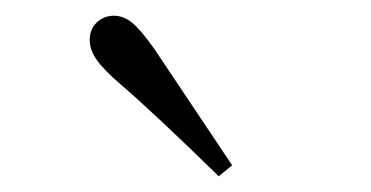

<svg xmlns="http://www.w3.org/2000/svg" viewBox="-20 -830 472 244"><path d="M133 -723Q111 -742 102.5 -754.5Q94 -767 94 -779Q94 -793 103 -801.5Q112 -810 125 -810Q137 -810 148 -801Q159 -792 176 -768L275 -620L258 -606Q174 -688 133 -723Z"/></svg>

Font: GL-CurulMinamoto Light
Style: Regular
Weight: 300
Designer: Eunice (kana); Ryoko NISHIZUKA 西塚涼子 (ideographs); Frank Grießhammer (Latin, Greek & Cyrillic); Wenlong ZHANG
Foundry: Gutenberg Labo; Adobe
Version: Version 1.002